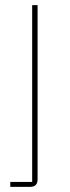

<svg xmlns="http://www.w3.org/2000/svg" viewBox="-20 -526 271 746"><path d="M20 200V181H105V-506H126V171Q126 200 97 200Z"/></svg>

Font: IBM Plex Sans Thin
Style: Regular
Weight: 100
Designer: Mike Abbink, Paul van der Laan, Pieter van Rosmalen
Foundry: Bold Monday
Version: Version 3.0